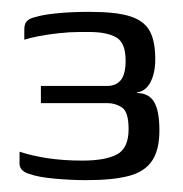

<svg xmlns="http://www.w3.org/2000/svg" viewBox="-20 -555 308 324"><path d="M126 -251Q101 -251 72.5 -253.5Q44 -256 28 -262Q21 -264 16.5 -269Q12 -274 13 -283V-299Q34 -292 60.5 -288Q87 -284 119 -284Q158 -284 177.5 -294.5Q197 -305 197 -337Q197 -366 186 -373.5Q175 -381 161 -381H49V-410H161Q176 -410 184 -420Q192 -430 192 -453Q192 -483 176 -492Q160 -501 131 -501Q127 -501 122.5 -501Q118 -501 114 -501Q98 -501 79.5 -499Q61 -497 45.5 -494Q30 -491 21 -488V-505Q21 -515 25.5 -519.5Q30 -524 39 -526Q51 -530 75.5 -532.5Q100 -535 131 -535Q176 -535 199.5 -527.5Q223 -520 232.5 -503Q242 -486 242 -455Q242 -432 234 -416.5Q226 -401 211 -399V-398Q231 -398 240 -383Q249 -368 249 -335Q249 -302 236.5 -283.5Q224 -265 197 -258Q170 -251 126 -251Z"/></svg>

Font: Genos
Style: Regular
Weight: 400
Designer: Robert E. Leuschke
Foundry: Robert E. Leuschke
Version: Version 1.010